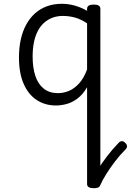

<svg xmlns="http://www.w3.org/2000/svg" viewBox="-20 -539 690 1012"><path d="M507 440Q502 451 489.5 449.5Q477 448 468 438.5Q459 429 465 416Q477 387 497 353.5Q517 320 545 283.5Q573 247 608 211Q613 206 621.5 205Q630 204 640 214Q649 222 649.5 231Q650 240 642 248Q613 277 587 311Q561 345 540 378.5Q519 412 507 440ZM275 17Q218 17 174 -11.5Q130 -40 105 -96.5Q80 -153 80 -236Q80 -287 89.5 -330.5Q99 -374 118 -409Q137 -444 164.5 -468.5Q192 -493 227.5 -506Q263 -519 307 -519Q340 -519 374 -509.5Q408 -500 439 -482V-493Q439 -504 448 -509.5Q457 -515 474 -515Q492 -515 500.5 -509.5Q509 -504 509 -493V431Q509 442 500.5 447.5Q492 453 474 453Q457 453 448 447.5Q439 442 439 431V-79Q416 -40 387.5 -19Q359 2 330 9.5Q301 17 275 17ZM152 -240Q152 -182 166.5 -138.5Q181 -95 211 -71.5Q241 -48 285 -48Q315 -48 343.5 -60Q372 -72 397 -99.5Q422 -127 439 -173V-416Q406 -438 375 -446.5Q344 -455 311 -455Q282 -455 257.5 -446Q233 -437 213.5 -420Q194 -403 180 -377Q166 -351 159 -317Q152 -283 152 -240Z"/></svg>

Font: Playwrite US Modern Light
Style: Regular
Weight: 300
Designer: Veronika Burian, José Scaglione
Foundry: TypeTogether
Version: Version 1.003